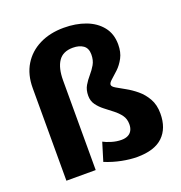

<svg xmlns="http://www.w3.org/2000/svg" viewBox="-132 -841 911 965"><g transform="rotate(-20 323.5 -358.5)"><path d="M439 9.8Q401.9 9.8 357.4 1Q313 -7.8 270 -25.4L299.8 -123Q314.5 -114.7 341.3 -106.4Q368.2 -98.1 394.5 -98.1Q414.6 -98.1 428.7 -105Q442.9 -111.8 450.4 -125.5Q458 -139.2 458 -159.2Q458 -187.5 443.4 -207.5Q428.7 -227.5 407.2 -244.1Q385.7 -260.7 364 -277.6Q342.3 -294.4 327.4 -314.9Q312.5 -335.4 312.5 -363.3Q312.5 -395 325.7 -417.2Q338.9 -439.5 355.5 -458.5Q372.1 -477.5 385.3 -500Q398.4 -522.5 398.4 -553.7Q398.4 -586.9 377.4 -602.1Q356.4 -617.2 321.8 -617.2Q268.6 -617.2 244.4 -581.3Q220.2 -545.4 220.2 -479V0H63.5V-495.1Q63.5 -567.4 95 -619.1Q126.5 -670.9 182.9 -699Q239.3 -727.1 313 -727.1Q377.4 -727.1 429.2 -707.8Q481 -688.5 511.7 -650.1Q542.5 -611.8 542.5 -555.2Q542.5 -513.2 526.6 -483.6Q510.7 -454.1 489.7 -434.3Q468.8 -414.6 452.9 -400.9Q437 -387.2 437 -377Q437 -367.2 455.8 -356.2Q474.6 -345.2 502.4 -329.8Q530.3 -314.5 557.9 -291.7Q585.4 -269 604.2 -235.8Q623 -202.6 623 -156.2Q623 -77.6 577.6 -33.9Q532.2 9.8 439 9.8Z"/></g></svg>

Font: Comme
Style: Bold
Weight: 700
Version: Version 1.000;gftools[0.9.27]